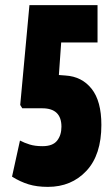

<svg xmlns="http://www.w3.org/2000/svg" viewBox="-20 -720 436 750"><path d="M27 -30 58 -171Q75 -162 96 -155.5Q117 -149 146 -149Q186 -149 203 -170.5Q220 -192 220 -225Q220 -297 145 -297H67L59 -310L95 -700H361V-554H219L210 -427L236 -425Q300 -421 338 -373Q376 -325 376 -232Q376 -115 317.5 -52.5Q259 10 167 10Q124 10 91.5 0Q59 -10 27 -30Z"/></svg>

Font: Georama ExtraCondensed ExtraBold
Style: Regular
Weight: 800
Width: 2
Designer: Jean-Baptiste Levee
Foundry: Production Type
Version: Version 1.000